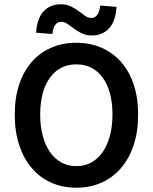

<svg xmlns="http://www.w3.org/2000/svg" viewBox="-20 -866 714 898"><path d="M337 12Q273 12 220 -11.5Q167 -35 129 -79.5Q91 -124 70 -187Q49 -250 49 -330Q49 -409 70 -471.5Q91 -534 129 -577Q167 -620 220 -643Q273 -666 337 -666Q401 -666 454 -643Q507 -620 545.5 -577Q584 -534 605 -471.5Q626 -409 626 -330Q626 -250 605 -187Q584 -124 545.5 -79.5Q507 -35 454 -11.5Q401 12 337 12ZM337 -89Q376 -89 407 -106Q438 -123 460 -154.5Q482 -186 494 -230.5Q506 -275 506 -330Q506 -440 460.5 -502.5Q415 -565 337 -565Q259 -565 213.5 -502.5Q168 -440 168 -330Q168 -275 180 -230.5Q192 -186 214 -154.5Q236 -123 267 -106Q298 -89 337 -89ZM410 -700Q383 -700 362.5 -710Q342 -720 326 -732Q310 -744 296 -754Q282 -764 267 -764Q250 -764 239 -750.5Q228 -737 225 -707L149 -713Q153 -780 184 -813Q215 -846 264 -846Q291 -846 311.5 -836Q332 -826 348 -814Q364 -802 378 -792Q392 -782 407 -782Q442 -782 449 -840L525 -834Q521 -767 490 -733.5Q459 -700 410 -700Z"/></svg>

Font: CV Source Sans Light
Style: Bold
Weight: 600
Designer: Paul D. Hunt
Foundry: Adobe Systems Incorporated
Version: Version 3.001